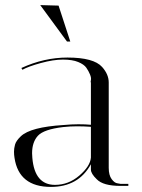

<svg xmlns="http://www.w3.org/2000/svg" viewBox="-20 -730 559 754"><path d="M453 0Q385 0 360 -26Q337 -48 337 -64V-85Q288 4 180 4Q54 4 37 -110Q35 -122 35 -134.5Q35 -147 39 -162Q43 -177 62 -195Q100 -231 229 -239Q261 -242 288 -242Q315 -242 337 -240V-406Q335 -407 337 -415.5Q339 -424 333.5 -437.5Q328 -451 319 -464Q310 -477 287 -486.5Q264 -496 227 -496Q190 -496 140.5 -482.5Q91 -469 68 -456L64 -463Q153 -504 245 -504Q348 -504 381 -467Q407 -438 407 -406V-71Q407 -42 418.5 -26.5Q430 -11 442 -10L453 -8H484V0ZM196 -4Q249 -4 291.5 -40.5Q334 -77 337 -111V-232Q310 -234 282.5 -234Q255 -234 228 -231Q152 -222 129 -197Q106 -172 106 -128Q106 -120 107 -110Q116 -4 196 -4ZM138 -710 210 -708 256 -567H243Z"/></svg>

Font: Italiana
Style: Regular
Weight: 400
Designer: Santiago Orozco
Foundry: Santiago Orozco
Version: Version 001.001